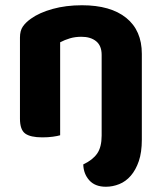

<svg xmlns="http://www.w3.org/2000/svg" viewBox="-20 -516 617 731"><path d="M297 110Q333 93 350 68.5Q367 44 367 0V-307Q367 -342 346 -359Q325 -376 290 -376Q266 -376 246 -370Q226 -364 209 -355V-1Q199 2 181 4.5Q163 7 141 7Q96 7 76 -7.5Q56 -22 56 -64V-373Q56 -399 67 -415Q78 -431 98 -445Q130 -468 180.5 -482Q231 -496 292 -496Q401 -496 460.5 -448Q520 -400 520 -311V16Q520 64 508.5 97.5Q497 131 478 153Q459 175 434 185Q409 195 383 195Q342 195 320 170.5Q298 146 297 110Z"/></svg>

Font: Baloo Bhai 2
Style: Bold
Weight: 700
Designer: Supriya Tembe, Noopur Datye and Ek Type
Foundry: Ek Type
Version: Version 1.640;PS 1.000;hotconv 16.6.51;makeotf.lib2.5.65220;